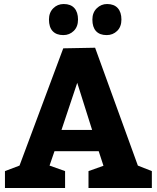

<svg xmlns="http://www.w3.org/2000/svg" viewBox="-20 -945 788 965"><path d="M743.2 0H424.8V-85L500 -111.8L476.1 -185.1H253.9L229 -112.8L307.1 -85V0H4.9V-85L78.1 -112.8L297.9 -702.1L458 -705.1L672.9 -112.8L743.2 -85ZM368.2 -528.8 289.1 -292H442.9ZM300.3 -924.8Q335.4 -924.8 353.8 -904.3Q372.1 -883.8 372.1 -846.7Q372.1 -810.5 350.6 -789.6Q329.1 -768.6 298.3 -768.6Q263.2 -768.6 244.6 -788.6Q226.1 -808.6 226.1 -846.7Q226.1 -881.8 247.6 -903.3Q269 -924.8 300.3 -924.8ZM518.1 -924.8Q553.2 -924.8 571.8 -904.3Q590.3 -883.8 590.3 -846.7Q590.3 -810.5 568.8 -789.6Q547.4 -768.6 516.1 -768.6Q481 -768.6 462.6 -788.6Q444.3 -808.6 444.3 -846.7Q444.3 -881.8 466.3 -903.3Q488.3 -924.8 518.1 -924.8Z"/></svg>

Font: Kadwa
Style: Regular
Weight: 400
Designer: Sol Matas
Foundry: Sol Matas
Version: Version 1.000;PS 001.000;hotconv 1.0.70;makeotf.lib2.5.58329